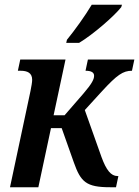

<svg xmlns="http://www.w3.org/2000/svg" viewBox="-20 -786 584 806"><path d="M258 -606H312C372 -642 460 -719 489 -756L492 -766H365C337 -719 293 -658 261 -619ZM22 0H141L194 -248H239L290 -104C319 -22 342 0 442 0H467L477 -47H473C446 -47 426 -72 406 -127L336 -324L409 -404C471 -471 496 -489 534 -489L544 -536H349L339 -489C363 -489 375 -482 375 -468C375 -454 367 -436 330 -393L251 -302H205L255 -536H65L55 -489H66C95 -489 115 -480 115 -451C115 -441 112 -424 108 -404Z"/></svg>

Font: Noto Serif Condensed SemiBold
Style: Italic
Weight: 600
Width: 3
Italic angle: -12°
Designer: Monotype Design Team
Foundry: Monotype Imaging Inc.
Version: Version 2.014